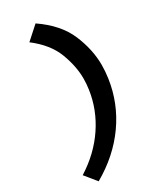

<svg xmlns="http://www.w3.org/2000/svg" viewBox="-225 -764 826 1013"><g transform="rotate(-30 188.0 -258.0)"><path d="M56 186 -1 116Q107 48 172 -49Q237 -146 253 -258Q258 -292 258 -324Q258 -399 226.5 -481.5Q195 -564 106 -632L184 -702Q295 -626 336 -529Q377 -432 377 -338Q377 -299 371 -258Q351 -119 270 -4.5Q189 110 56 186Z"/></g></svg>

Font: Lexend Med
Style: Italic
Weight: 500
Italic angle: -8.13011°
Designer: Bonnie Shaver-Troup, Thomas Jockin
Foundry: Lexend
Version: Version 1.007